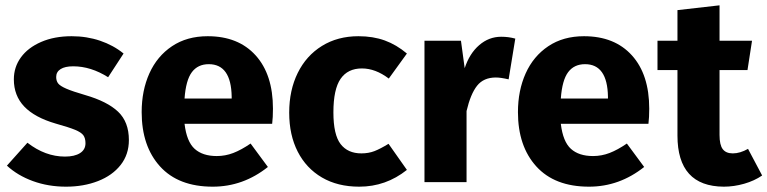

<svg xmlns="http://www.w3.org/2000/svg" viewBox="-20 -684 2882 721"><path d="M444 -483 386 -394Q321 -435 255 -435Q224 -435 207.5 -424.5Q191 -414 191 -395Q191 -380 198.5 -370.5Q206 -361 229 -351Q252 -341 300 -327Q383 -303 423.5 -264.5Q464 -226 464 -158Q464 -104 433 -64.5Q402 -25 348 -4Q294 17 228 17Q161 17 103.5 -4Q46 -25 6 -62L83 -148Q150 -96 224 -96Q260 -96 280.5 -109Q301 -122 301 -146Q301 -165 293 -176Q285 -187 262 -196.5Q239 -206 189 -220Q110 -243 71 -284Q32 -325 32 -386Q32 -432 58.5 -468.5Q85 -505 134.5 -526.5Q184 -548 249 -548Q306 -548 356 -531Q406 -514 444 -483Z M1002 -219H673Q681 -152 711 -125Q741 -98 794 -98Q826 -98 856 -109.5Q886 -121 921 -145L986 -57Q893 17 779 17Q650 17 581 -59Q512 -135 512 -263Q512 -344 541 -408.5Q570 -473 626 -510.5Q682 -548 760 -548Q875 -548 940 -476Q1005 -404 1005 -276Q1005 -243 1002 -219ZM850 -321Q848 -443 764 -443Q723 -443 700.5 -413Q678 -383 673 -314H850Z M1508 -483 1440 -389Q1390 -427 1339 -427Q1286 -427 1259 -388Q1232 -349 1232 -262Q1232 -178 1259 -143Q1286 -108 1337 -108Q1364 -108 1386 -116.5Q1408 -125 1439 -144L1508 -46Q1429 17 1329 17Q1248 17 1189 -17.5Q1130 -52 1098 -114.5Q1066 -177 1066 -261Q1066 -345 1098 -410Q1130 -475 1189 -511.5Q1248 -548 1326 -548Q1381 -548 1425 -532Q1469 -516 1508 -483Z M1915 -539 1890 -386Q1860 -393 1842 -393Q1796 -393 1771.5 -362Q1747 -331 1732 -267V0H1574V-531H1711L1725 -428Q1743 -483 1779.5 -514.5Q1816 -546 1862 -546Q1890 -546 1915 -539Z M2415 -219H2086Q2094 -152 2124 -125Q2154 -98 2207 -98Q2239 -98 2269 -109.5Q2299 -121 2334 -145L2399 -57Q2306 17 2192 17Q2063 17 1994 -59Q1925 -135 1925 -263Q1925 -344 1954 -408.5Q1983 -473 2039 -510.5Q2095 -548 2173 -548Q2288 -548 2353 -476Q2418 -404 2418 -276Q2418 -243 2415 -219ZM2263 -321Q2261 -443 2177 -443Q2136 -443 2113.5 -413Q2091 -383 2086 -314H2263Z M2842 -25Q2813 -5 2774.5 6Q2736 17 2698 17Q2524 16 2524 -175V-421H2449V-531H2524V-646L2682 -664V-531H2804L2787 -421H2682V-177Q2682 -140 2694 -124Q2706 -108 2732 -108Q2759 -108 2789 -125Z"/></svg>

Font: Fira Sans BGR
Style: Bold
Weight: 700
Designer: bBox Type GmbH & Carrois Corporate GbR & Edenspiekermann AG
Foundry: bBox Type GmbH & Carrois Corporate GbR & Edenspiekermann AG
Version: Version 4.301